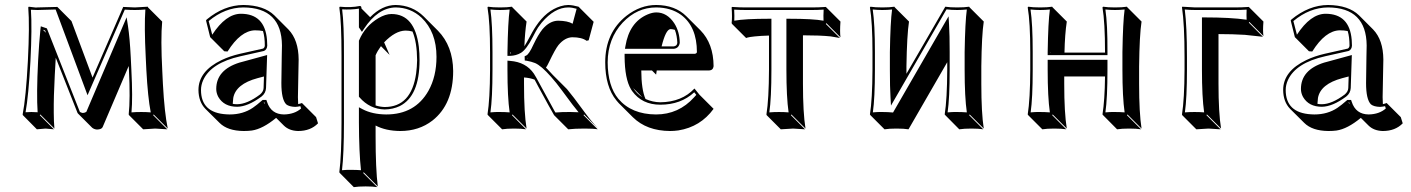

<svg xmlns="http://www.w3.org/2000/svg" viewBox="-20 -459 5658 770"><path d="M199.7 -158.2Q197.3 -112.8 196.3 -77.4Q195.3 -42 195.6 -6.3Q195.8 29.3 198.2 56.6L141.6 0L139.6 2.9L196.3 59.6Q194.3 59.6 162.6 56.6L127.9 59.6L71.8 2.9L70.8 0Q84 -66.9 91.8 -214.8Q99.1 -357.4 93.3 -429.2L95.2 -432.1Q95.2 -432.1 124 -428.7Q127.4 -428.7 130.4 -429.2L210 -431.2L266.6 -374.5L351.1 -147.9L474.1 -431.2Q475.6 -431.2 521 -429.2L572.8 -432.1L573.7 -429.2L630.4 -372.6Q624 -304.2 630.9 -172.4L633.3 -122.6Q639.6 -5.9 652.8 56.6L596.2 0L594.2 2.9L650.9 59.6Q648.9 59.6 602.5 56.6L554.2 59.6L497.6 2.9L496.1 0Q502.9 -61.5 497.1 -179.2L496.1 -194.3L391.6 50.8Q387.2 60.1 368.7 60.5Q357.4 59.6 349.6 53.2L293 -3.4Q291.5 -5.4 291 -5.9L203.6 -227.5Q201.7 -195.3 199.7 -158.2ZM164.6 -327.6 160.6 -336.9 151.9 -339.8ZM132.8 -215.3Q136.7 -288.1 142.1 -340.8L143.6 -353.5L168 -345.2L300.3 -10.3Q304.2 -7.3 312 -5.9Q319.8 -6.3 326.2 -10.3L487.8 -389.6L493.2 -355Q500.5 -307.1 504.4 -229.5L506.8 -179.7Q512.7 -66.4 507.3 -8.3Q524.4 -9.8 546.4 -9.8Q568.4 -9.8 584.5 -8.3Q572.8 -68.8 566.9 -178.7L564.5 -228.5Q558.1 -354 563 -420.9Q543 -418.9 521 -418.9Q502.4 -418.9 480.5 -420.4L331.1 -77.1L203.1 -420.9L130.4 -418.9Q115.7 -418.9 104 -419.9Q108.9 -348.1 102.1 -214.4Q94.7 -75.7 82.5 -8.8Q94.2 -9.8 106 -9.8Q120.6 -9.8 130.9 -8.8Q126 -80.6 132.8 -215.3Z M1041 -47.9H1037.1L1043 -42Q1042 -45.4 1041 -47.9ZM913.6 -42.5Q921.9 -41 931.2 -41Q971.7 -41.5 1022.9 -80.1Q1036.6 -91.8 1037.1 -106L1038.6 -152.3L1012.7 -145.5Q925.8 -122.1 915.5 -66.4Q914.1 -56.2 913.6 -45.4Q913.6 -43.5 913.6 -42.5ZM1175.8 -41.5Q1183.6 -43 1190.9 -45.9L1247.6 10.7L1255.4 35.6Q1225.6 66.4 1175.3 66.4Q1139.6 65.4 1118.2 44.4L1087.4 13.7Q1033.7 58.1 989.7 64.5Q975.1 66.4 957.5 66.4Q892.6 65.9 860.4 33.7L803.7 -22.5Q776.4 -50.8 775.9 -98.1Q775.9 -173.8 869.1 -218.3Q901.9 -233.9 941.9 -243.2L1035.2 -264.2Q1041.5 -268.1 1042 -275.9Q1042 -310.5 1034.7 -334.5Q1021 -337.4 1002.4 -337.4Q944.8 -335.9 892.6 -252.4L879.4 -253.4L822.8 -310.1L806.2 -377L809.1 -380.9Q878.9 -438.5 956.1 -439Q1038.6 -438 1080.1 -397.5L1136.7 -340.8Q1177.2 -298.8 1177.7 -220.2Q1177.7 -215.8 1176.8 -174.8Q1174.8 -87.9 1174.8 -69.3Q1174.8 -53.7 1175.8 -41.5ZM1048.3 -58.1 1050.8 -50.8Q1066.9 -0.5 1119.1 0Q1161.6 -1 1187.5 -23.9L1184.6 -33.2Q1173.3 -30.8 1164.1 -30.3Q1139.2 -31.2 1127.9 -40.5Q1108.4 -60.1 1108.4 -126Q1108.4 -144 1109.9 -231.9Q1110.8 -272.5 1110.8 -276.9Q1109.4 -428.2 956.1 -429.2Q881.8 -428.7 816.9 -374.5L831.1 -319.8Q885.7 -403.3 945.8 -403.8Q1042 -403.8 1050.8 -299.3Q1051.8 -287.6 1051.8 -275.9Q1050.8 -259.8 1038.1 -254.4H1037.6L944.3 -233.4Q826.7 -207 794.9 -137.7Q786.1 -118.2 786.1 -98.1Q786.1 -6.3 888.2 -0.5Q895 0 900.9 0Q954.6 0 994.1 -26.9Q1009.8 -37.6 1030.3 -55.7L1033.2 -58.1ZM1051.3 -238.3 1046.9 -106Q1045.9 -85.4 1028.8 -71.8Q973.6 -31.2 931.2 -30.8Q878.4 -30.8 855.5 -70.3Q847.2 -85.9 847.2 -102.1Q847.2 -178.7 940.4 -208Q947.3 -210 953.1 -211.4Z M1429.7 -352.1 1431.6 -349.1Q1431.6 -349.1 1432.1 -349.6ZM1634.3 -332.5Q1620.6 -336.4 1606 -336.4Q1564.9 -335.4 1520.5 -289.1L1542.5 -238.8L1507.8 -273.9Q1494.1 -255.4 1486.3 -237.3V-36.1Q1504.9 -30.3 1522.5 -29.8Q1629.9 -29.8 1648.9 -165Q1652.3 -190.4 1652.8 -217.8Q1652.3 -289.6 1634.3 -332.5ZM1438.5 -65.4 1437 -66.9ZM1464.4 -390.1Q1512.2 -438.5 1566.4 -439Q1633.8 -438 1679.7 -392.6L1736.3 -335.9Q1796.4 -274.4 1797.4 -174.3Q1797.4 -41 1714.4 24.4Q1660.2 66.4 1585 66.4Q1526.9 65.9 1486.3 44.4V88.4Q1486.3 217.8 1495.1 288.6L1438.5 231.9L1436.5 234.9L1493.2 291.5Q1475.1 288.6 1446.3 288.6Q1417.5 288.6 1398.9 291.5L1342.8 234.9L1340.8 231.9Q1349.6 164.1 1349.6 32.2V-234.9Q1349.6 -373 1340.8 -429.2L1342.8 -432.1Q1386.7 -427.7 1423.3 -435.1Q1426.3 -434.6 1427.7 -433.6Q1429.7 -430.2 1429.7 -424.8ZM1419.4 -349.1V-424.3Q1387.7 -419.4 1352.1 -421.4Q1359.9 -362.3 1359.4 -234.9V32.2Q1359.4 157.2 1351.6 223.6Q1371.1 221.7 1389.6 222.2Q1408.7 222.2 1427.7 223.6Q1419.9 152.8 1419.4 32.2V-28.8L1434.1 -21Q1473.1 -0.5 1528.8 0Q1644.5 0 1698.2 -94.7Q1730.5 -152.3 1730.5 -231Q1730.5 -330.6 1670.4 -388.2Q1627 -428.7 1566.4 -429.2Q1495.6 -427.7 1439.9 -343.8L1431.6 -331.1ZM1419.4 -295.9 1420.4 -297.9Q1443.8 -354 1497.6 -386.2Q1525.9 -402.8 1549.8 -402.8Q1643.6 -402.8 1659.7 -271.5Q1662.6 -246.1 1662.6 -217.8Q1662.6 -73.7 1583.5 -33.7Q1556.2 -20.5 1522.5 -20Q1462.9 -21.5 1421.9 -68.4L1419.4 -71.3Z M1945.3 -250Q1945.3 -369.1 1935.1 -429.2L1937 -432.1Q1955.1 -429.2 1985.4 -429.2Q2015.1 -429.2 2033.2 -432.1L2035.2 -429.2L2091.8 -372.6Q2085 -328.1 2083 -273.4Q2087.9 -279.8 2114.7 -330.1Q2122.6 -344.2 2129.4 -354Q2170.9 -416.5 2228.5 -434.1Q2244.6 -439 2259.3 -439Q2277.8 -438.5 2300.3 -432.1L2304.2 -428.2L2360.8 -371.6L2340.8 -297.4L2332.5 -295.4Q2313.5 -309.6 2274.9 -309.6Q2245.1 -308.6 2219.7 -278.3Q2207 -262.7 2181.6 -209.5Q2174.8 -195.3 2169.4 -187.5Q2172.4 -184.6 2173.3 -184.1Q2183.6 -173.8 2197.3 -158.2L2253.9 -101.6Q2272.5 -80.1 2327.6 -4.9Q2352.5 28.8 2378.9 56.6L2322.3 0L2320.3 2.9L2377 59.6Q2361.3 56.6 2324.7 56.6Q2284.7 56.6 2258.8 59.6L2202.1 2.9Q2190.4 -16.6 2138.2 -112.8Q2135.7 -116.7 2131.8 -125Q2126.5 -135.3 2124 -139.6Q2106 -146.5 2081.5 -148.4V-122.6Q2081.5 -6.3 2091.8 56.6L2035.2 0L2033.2 2.9L2089.8 59.6Q2071.8 56.6 2042 56.6Q2012.2 56.6 1993.7 59.6L1937 2.9L1935.1 0Q1944.8 -61 1945.3 -179.2ZM2096.7 -224.6 2094.2 -227.1V-225.1Q2095.7 -224.6 2096.7 -224.6ZM2029.8 -245.1 2025.4 -250V-245.1Q2028.3 -245.1 2029.8 -245.1ZM1955.1 -250V-179.2Q1955.1 -65.4 1946.8 -8.3Q1966.3 -10.3 1985.4 -9.8Q2004.9 -9.8 2023.9 -8.3Q2015.1 -69.3 2015.1 -179.2V-215.8L2025.9 -214.8Q2089.4 -210 2121.1 -163.6Q2128.4 -152.8 2147 -117.7Q2200.7 -18.6 2203.6 -14.2Q2206.1 -10.3 2207.5 -7.8Q2235.8 -10.3 2268.1 -9.8Q2283.7 -9.8 2300.3 -8.8Q2285.2 -25.9 2231.9 -98.6Q2210.9 -127.4 2189.5 -151.4Q2150.9 -195.3 2126 -206.1Q2111.3 -211.9 2092.8 -215.3L2084.5 -216.3L2084 -233.4L2090.3 -236.3Q2101.6 -241.2 2119.6 -280.8Q2138.2 -319.8 2155.3 -341.3Q2184.1 -375.5 2218.3 -376Q2257.3 -375.5 2276.4 -363.8L2292.5 -423.8Q2273.4 -429.2 2259.3 -429.2Q2204.1 -429.2 2152.3 -368.2Q2144 -357.9 2137.7 -348.6Q2129.9 -336.4 2116.7 -310.5Q2091.8 -261.2 2069.3 -247.1Q2050.3 -235.8 2025.4 -234.9H2015.1V-250Q2017.1 -371.6 2023.9 -420.9Q2004.4 -418.9 1985.4 -418.9Q1965.8 -418.9 1946.8 -420.9Q1955.1 -362.3 1955.1 -250Z M2765.1 -104 2785.2 -79.1 2841.8 -22.5Q2789.1 49.8 2700.7 64Q2683.6 66.4 2667.5 66.4Q2573.7 65.9 2518.1 11.2L2461.4 -45.4Q2456.1 -51.3 2452.1 -56.2Q2407.2 -110.8 2407.2 -209Q2407.2 -328.1 2492.2 -395.5Q2547.9 -439 2611.8 -439Q2687.5 -438.5 2732.4 -394L2789.1 -337.4Q2841.3 -284.2 2841.8 -193.4Q2839.8 -177.2 2823.7 -176.3H2613.8Q2611.8 -165 2611.3 -159.7L2594.7 -176.3H2551.8Q2552.2 -99.6 2568.8 -62Q2597.2 -49.3 2627.9 -48.8Q2714.4 -49.8 2765.1 -104ZM2686.5 -339.4Q2676.8 -342.3 2668.5 -342.3Q2649.9 -340.3 2633.3 -272.9H2682.1Q2695.3 -274.9 2696.3 -287.1Q2695.3 -315.9 2686.5 -339.4ZM2556.2 -68.8 2519 -106Q2526.9 -94.2 2535.6 -85.4Q2545.4 -75.7 2556.2 -68.8ZM2764.2 -88.9Q2710.4 -39.1 2627.9 -39.1Q2554.7 -39.1 2515.1 -93.8Q2512.2 -97.7 2510.7 -100.6Q2485.4 -142.6 2484.9 -232.9V-243.2H2767.1Q2774.4 -245.1 2774.9 -250Q2774.9 -352.1 2711.4 -399.4Q2670.9 -428.7 2611.8 -429.2Q2534.7 -429.2 2477.1 -368.2Q2417.5 -304.2 2417 -209Q2417.5 -113.8 2460 -62.5Q2512.7 -0.5 2610.8 0Q2701.7 0 2763.7 -68.8Q2768.6 -74.2 2772.5 -78.6ZM2486.3 -263.2 2488.3 -274.4Q2503.9 -369.6 2576.7 -400.9Q2596.2 -409.2 2611.8 -409.2Q2655.3 -409.2 2684.1 -365.7Q2705.6 -332 2706.1 -287.1Q2702.6 -265.6 2682.1 -263.2Z M3064 -316.4Q3030.3 -315.4 3007.3 -313Q2984.4 -310.5 2978.5 -308.6L2972.2 -306.6L2916 -362.8L2914.1 -366.2Q2917 -389.2 2914.1 -429.2L2916 -431.2Q2946.3 -429.2 2970.7 -429.2H3236.8Q3262.2 -429.2 3292 -431.2L3293.9 -429.2L3350.6 -372.6Q3347.7 -331.5 3350.6 -309.6L3293.9 -366.2L3292 -362.8L3348.6 -306.6Q3348.6 -306.6 3311.5 -313Q3268.6 -317.4 3200.2 -317.4V-123.5Q3200.2 -6.3 3210.4 56.6L3153.8 0L3151.9 2.9L3208.5 59.6Q3206.5 59.6 3160.6 56.6L3111.3 59.6L3054.7 2.9L3053.7 0Q3063.5 -61 3064 -180.2ZM3064 -383.8H3073.7V-180.2Q3073.7 -65.9 3065.4 -8.3Q3082.5 -9.8 3104 -9.8Q3126 -9.8 3142.6 -8.3Q3133.8 -69.3 3133.8 -180.2V-383.8H3144Q3241.2 -383.8 3282.7 -376Q3281.7 -395 3283.2 -420.4Q3257.3 -418.9 3236.8 -418.9H2970.7Q2949.2 -418.9 2924.3 -420.4Q2925.8 -394 2924.8 -376Q2967.8 -383.8 3064 -383.8Z M3479 -250Q3479 -369.1 3468.8 -429.2L3470.7 -432.1Q3488.8 -429.2 3518.6 -429.2Q3548.3 -429.2 3566.9 -432.1L3568.8 -429.2L3625.5 -372.6Q3617.2 -318.8 3615.2 -193.4V-163.1L3771 -432.1Q3789.1 -429.2 3818.8 -429.2Q3848.1 -429.2 3866.7 -432.1L3868.7 -429.2L3925.3 -372.6Q3917 -318.8 3915.5 -193.4V-122.6Q3915.5 -6.3 3925.3 56.6L3868.7 0L3866.7 2.9L3923.3 59.6Q3905.3 56.6 3875.5 56.6Q3846.2 56.6 3827.1 59.6L3771 2.9L3768.6 0Q3778.3 -61 3778.8 -179.2V-209.5L3623.5 59.6Q3605.5 56.6 3575.2 56.6Q3545.4 56.6 3527.3 59.6L3470.7 2.9L3468.8 0Q3478.5 -61 3479 -179.2ZM3488.8 -250V-179.2Q3488.8 -65.4 3480.5 -8.3Q3500 -10.3 3518.6 -9.8Q3541 -9.8 3561.5 -7.8L3784.2 -393.6L3786.1 -360.4Q3788.6 -319.3 3788.6 -250V-179.2Q3788.6 -65.4 3780.3 -8.3Q3799.8 -10.3 3818.8 -9.8Q3838.4 -9.8 3857.4 -8.3Q3848.6 -69.3 3848.6 -179.2V-250Q3850.6 -371.6 3857.4 -420.9Q3837.9 -418.9 3818.8 -418.9Q3795.9 -418.9 3775.9 -421.4L3553.2 -35.6L3551.3 -68.4Q3548.8 -107.9 3548.8 -179.2V-250Q3550.8 -371.6 3557.6 -420.9Q3538.1 -418.9 3518.6 -418.9Q3499 -418.9 3480 -420.9Q3488.8 -361.8 3488.8 -250Z M4111.8 -250Q4111.8 -369.1 4101.6 -429.2L4103.5 -432.1Q4121.6 -429.2 4151.4 -429.2Q4181.2 -429.2 4199.7 -432.1L4201.7 -429.2L4258.3 -372.6Q4250.5 -321.8 4249 -248H4411.6V-250Q4411.6 -369.1 4401.4 -429.2L4403.8 -432.1Q4421.9 -429.2 4451.7 -429.2Q4481 -429.2 4499.5 -432.1L4501.5 -429.2L4558.1 -372.6Q4549.8 -318.8 4548.3 -193.4V-122.6Q4548.3 -6.3 4558.1 56.6L4501.5 0L4499.5 2.9L4556.2 59.6Q4538.1 56.6 4508.3 56.6Q4479 56.6 4460 59.6L4403.8 2.9L4401.4 0Q4410.6 -57.6 4411.6 -152.3H4248V-122.6Q4248 -6.3 4258.3 56.6L4201.7 0L4199.7 2.9L4256.3 59.6Q4238.3 56.6 4208 56.6Q4178.2 56.6 4160.2 59.6L4103.5 2.9L4101.6 0Q4111.3 -61 4111.8 -179.2ZM4193.4 -248 4191.4 -250V-248ZM4121.6 -250V-179.2Q4121.6 -65.4 4113.3 -8.3Q4132.8 -10.3 4151.4 -9.8Q4170.9 -9.8 4190.4 -8.3Q4181.6 -69.3 4181.6 -179.2V-219.2H4421.4V-179.2Q4421.4 -65.4 4413.1 -8.3Q4432.6 -10.3 4451.7 -9.8Q4471.2 -9.8 4490.2 -8.3Q4481.4 -69.3 4481.4 -179.2V-250Q4483.4 -371.6 4490.2 -420.9Q4470.7 -418.9 4451.7 -418.9Q4432.1 -418.9 4413.1 -420.9Q4421.9 -362.3 4421.4 -250V-237.8H4181.6V-250Q4183.6 -371.6 4190.4 -420.9Q4170.9 -418.9 4151.4 -418.9Q4131.8 -418.9 4112.8 -420.9Q4121.6 -361.8 4121.6 -250Z M4730.5 -229Q4730.5 -361.8 4720.2 -429.2L4721.2 -432.1Q4723.1 -432.1 4773.4 -429.2H4933.1Q4958.5 -429.2 4988.3 -431.2L4990.2 -429.2L5046.9 -372.6Q5043.9 -335 5046.9 -314.5L4990.2 -371.1L4988.3 -368.2L5044.9 -311.5Q5044.9 -311.5 4972.2 -319.3Q4923.8 -322.3 4866.7 -322.3V-123.5Q4866.7 -6.3 4877 56.6L4820.3 0L4818.4 2.9L4875 59.6Q4873 59.6 4826.7 56.6L4777.8 59.6L4721.2 2.9L4720.2 0Q4730 -61 4730.5 -180.2ZM4740.2 -229V-180.2Q4740.2 -65.9 4731.9 -8.3Q4748.5 -9.8 4770.5 -9.8Q4792.5 -9.8 4809.1 -8.3Q4800.3 -69.3 4800.3 -180.2V-389.2H4810.1Q4916 -389.2 4979.5 -379.9Q4978.5 -397.5 4979.5 -420.4Q4953.6 -418.9 4933.1 -418.9H4773.4Q4750 -418.9 4731.4 -420.9Q4740.2 -353 4740.2 -229Z M5391.1 -47.9H5387.2L5393.1 -42Q5392.1 -45.4 5391.1 -47.9ZM5263.7 -42.5Q5272 -41 5281.2 -41Q5321.8 -41.5 5373 -80.1Q5386.7 -91.8 5387.2 -106L5388.7 -152.3L5362.8 -145.5Q5275.9 -122.1 5265.6 -66.4Q5264.2 -56.2 5263.7 -45.4Q5263.7 -43.5 5263.7 -42.5ZM5525.9 -41.5Q5533.7 -43 5541 -45.9L5597.7 10.7L5605.5 35.6Q5575.7 66.4 5525.4 66.4Q5489.7 65.4 5468.3 44.4L5437.5 13.7Q5383.8 58.1 5339.8 64.5Q5325.2 66.4 5307.6 66.4Q5242.7 65.9 5210.4 33.7L5153.8 -22.5Q5126.5 -50.8 5126 -98.1Q5126 -173.8 5219.2 -218.3Q5252 -233.9 5292 -243.2L5385.3 -264.2Q5391.6 -268.1 5392.1 -275.9Q5392.1 -310.5 5384.8 -334.5Q5371.1 -337.4 5352.5 -337.4Q5294.9 -335.9 5242.7 -252.4L5229.5 -253.4L5172.9 -310.1L5156.2 -377L5159.2 -380.9Q5229 -438.5 5306.2 -439Q5388.7 -438 5430.2 -397.5L5486.8 -340.8Q5527.3 -298.8 5527.8 -220.2Q5527.8 -215.8 5526.9 -174.8Q5524.9 -87.9 5524.9 -69.3Q5524.9 -53.7 5525.9 -41.5ZM5398.4 -58.1 5400.9 -50.8Q5417 -0.5 5469.2 0Q5511.7 -1 5537.6 -23.9L5534.7 -33.2Q5523.4 -30.8 5514.2 -30.3Q5489.3 -31.2 5478 -40.5Q5458.5 -60.1 5458.5 -126Q5458.5 -144 5460 -231.9Q5460.9 -272.5 5460.9 -276.9Q5459.5 -428.2 5306.2 -429.2Q5231.9 -428.7 5167 -374.5L5181.2 -319.8Q5235.8 -403.3 5295.9 -403.8Q5392.1 -403.8 5400.9 -299.3Q5401.9 -287.6 5401.9 -275.9Q5400.9 -259.8 5388.2 -254.4H5387.7L5294.4 -233.4Q5176.8 -207 5145 -137.7Q5136.2 -118.2 5136.2 -98.1Q5136.2 -6.3 5238.3 -0.5Q5245.1 0 5251 0Q5304.7 0 5344.2 -26.9Q5359.9 -37.6 5380.4 -55.7L5383.3 -58.1ZM5401.4 -238.3 5397 -106Q5396 -85.4 5378.9 -71.8Q5323.7 -31.2 5281.2 -30.8Q5228.5 -30.8 5205.6 -70.3Q5197.3 -85.9 5197.3 -102.1Q5197.3 -178.7 5290.5 -208Q5297.4 -210 5303.2 -211.4Z"/></svg>

Font: Linux Biolinum Shadow O
Style: Regular
Weight: 400
Designer: Philipp H. Poll
Foundry: Philipp H. Poll
Version: Version 1.0.4